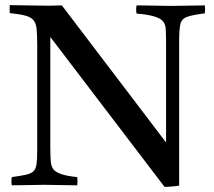

<svg xmlns="http://www.w3.org/2000/svg" viewBox="-20 -721 833 748"><path d="M621 7 176 -577V-149Q176 -111 178 -90.5Q180 -70 190 -59Q200 -49 221 -42Q242 -35 281 -31Q283 -15 281 1Q251 1 214.5 0Q178 -1 153 -1Q128 -1 91.5 0Q55 1 26 1Q23 -14 26 -31Q62 -36 82 -40.5Q102 -45 111 -54.5Q120 -64 122.5 -83Q125 -102 125 -136V-546Q125 -586 122.5 -609Q120 -632 109.5 -643.5Q99 -655 77.5 -660.5Q56 -666 18 -670Q17 -685 18 -701Q49 -701 84 -700Q119 -699 154 -699Q159 -699 181.5 -699Q204 -699 221 -700L627 -166V-550Q627 -588 625.5 -609Q624 -630 613 -640Q592 -662 512 -668Q509 -685 512 -700Q531 -700 557.5 -699.5Q584 -699 609 -698.5Q634 -698 650 -698Q675 -698 712 -699Q749 -700 778 -700Q780 -685 778 -669Q730 -663 709 -655.5Q688 -648 683 -628Q678 -608 678 -563V2Q668 4 651 5.5Q634 7 621 7Z"/></svg>

Font: Tiro Gurmukhi
Style: Regular
Weight: 400
Designer: Gurmukhi: John Hudson & Fiona Ross. Latin: John Hudson.
Foundry: Tiro Typeworks Ltd.
Version: Version 1.52